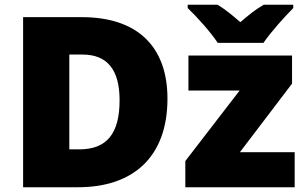

<svg xmlns="http://www.w3.org/2000/svg" viewBox="-20 -786 1281 806"><path d="M1211 -766H1087C1052 -746 1024 -723 989 -693C954 -723 929 -744 894 -766H768V-752C806 -716 864 -652 894 -606H1086C1117 -652 1177 -718 1211 -752ZM683 -372C683 -593 554 -714 324 -714H77V0H308C535 0 683 -123 683 -372ZM482 -365C482 -226 429 -159 313 -159H271V-557H326C430 -557 482 -494 482 -365ZM1217 0V-147H987L1206 -435V-553H771V-406H986L758 -110V0Z"/></svg>

Font: Noto Sans UI Black
Style: Regular
Weight: 900
Designer: Monotype Design Team
Foundry: Monotype Imaging Inc.
Version: Version 1.901